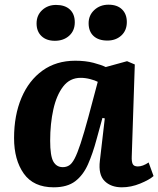

<svg xmlns="http://www.w3.org/2000/svg" viewBox="-20 -785 675 819"><path d="M542 -118Q541 -96 546 -85.5Q551 -75 568 -75Q589 -75 614 -92L635 -34Q617 -18 578 -2Q539 14 500 14Q453 14 426 -13Q399 -40 406 -99L427 -280L417 -282L392 -191Q376 -131 355.5 -84.5Q335 -38 301 -12Q267 14 209 14Q123 14 81.5 -44.5Q40 -103 40 -196Q40 -293 71.5 -367.5Q103 -442 161.5 -484Q220 -526 301 -526Q345 -526 379 -517Q413 -508 431 -499L522 -524L555 -510ZM248 -72Q263 -72 275 -79.5Q287 -87 298.5 -109Q310 -131 324 -173.5Q338 -216 357 -286L397 -436Q386 -442 365 -447.5Q344 -453 324 -453Q278 -453 249.5 -416Q221 -379 207.5 -318Q194 -257 194 -185Q194 -120 207.5 -96Q221 -72 248 -72ZM358 -686Q358 -720 382.5 -742.5Q407 -765 443 -765Q480 -765 500.5 -745Q521 -725 521 -691Q521 -655 497.5 -633.5Q474 -612 438 -612Q400 -612 379 -631.5Q358 -651 358 -686ZM136 -685Q136 -720 160 -742Q184 -764 219 -764Q257 -764 278 -744.5Q299 -725 299 -690Q299 -654 275 -632.5Q251 -611 214 -611Q178 -611 157 -631Q136 -651 136 -685Z"/></svg>

Font: Literata 12pt
Style: Bold Italic
Weight: 700
Italic angle: -2°
Designer: Latin by Veronika Burian and Jose Scaglione. Greek by Irene Vlachou. Cyrillic by Vera Evstafieva
Foundry: TypeTogether
Version: Version 3.002